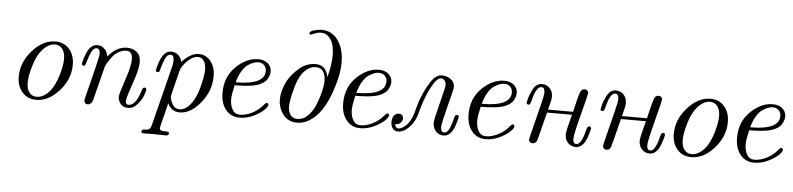

<svg xmlns="http://www.w3.org/2000/svg" viewBox="-50 -982 5998 1453"><g transform="rotate(5 2949.5 -255.5)"><path d="M89.8 -152.8Q89.8 -261.7 169.9 -351.8Q250 -441.9 343.8 -441.9Q409.7 -441.9 449.7 -396Q489.7 -350.1 489.7 -276.9Q489.7 -168 409.9 -78.4Q330.1 11.2 235.8 11.2Q170.9 11.2 130.4 -34.9Q89.8 -81.1 89.8 -152.8ZM161.1 -113.8Q161.1 -65.9 181.6 -39.1Q202.1 -12.2 236.8 -12.2Q290 -12.2 336.9 -66.9Q373 -109.9 396.5 -187.5Q419.9 -265.1 419.9 -315.9Q419.9 -363.8 398.9 -391.4Q377.9 -418.9 342.8 -418.9Q292 -418.9 244.1 -362.8Q208 -320.8 184.6 -242.2Q161.1 -163.6 161.1 -113.8Z M557.6 -291Q557.6 -298.8 570.8 -341.8Q601.6 -441.9 661.6 -441.9Q675.8 -441.9 690.2 -437.5Q704.6 -433.1 722.2 -413.6Q739.7 -394 743.7 -361.8Q807.6 -441.9 888.7 -441.9Q930.7 -441.9 961.7 -418Q992.7 -394 992.7 -336.9Q992.7 -288.1 953.1 -175Q913.6 -62 913.6 -40Q913.6 -12.2 936.5 -12.2Q991.7 -12.2 1027.8 -134.8Q1032.7 -152.8 1045.4 -152.8Q1060.5 -152.8 1060.5 -140.1Q1060.5 -130.4 1049.1 -97.2Q1037.6 -64 1006.1 -26.4Q974.6 11.2 932.6 11.2Q899.4 11.2 878.4 -12Q857.4 -35.2 857.4 -68.8Q857.4 -87.9 894.5 -197Q931.6 -306.2 931.6 -355Q931.6 -418.9 884.8 -418.9Q855 -418.9 826.4 -402.6Q797.9 -386.2 779.3 -361.6Q760.7 -336.9 749.3 -317.9Q737.8 -298.8 732.4 -285.2Q728.5 -272.9 669.4 -37.1L668.5 -32.2Q666.5 -26.4 665 -21.7Q663.6 -17.1 660.6 -10.5Q657.7 -3.9 653.1 0Q648.4 3.9 642.1 7.6Q635.7 11.2 627.4 11.2Q615.2 11.2 607.9 3.2Q600.6 -4.9 600.6 -13.2Q600.6 -18.1 602.5 -27.6Q604.5 -37.1 610.1 -60.1Q615.7 -83 622.6 -109.6Q629.4 -136.2 643.1 -190.7Q656.7 -245.1 670.4 -303.2Q684.6 -360.4 684.6 -380.1Q684.6 -399.9 676.5 -408.9Q668.5 -418 658.7 -418Q636.7 -418 620.6 -386Q604.5 -354 595 -318.6Q585.4 -283.2 581.5 -279.8Q578.6 -277.8 571.8 -277.8Q557.6 -277.8 557.6 -291Z M1051.3 181.2Q1051.3 169.9 1058.6 166.5Q1065.9 163.1 1075.4 163.6Q1085 164.1 1097.2 161.1Q1109.4 158.2 1115.2 149.9Q1121.1 143.1 1127 119.1L1235.4 -312Q1246.6 -350.1 1246.1 -379.9Q1246.1 -418 1220.2 -418Q1208 -418 1197.5 -408.4Q1187 -398.9 1179.7 -382.1Q1172.4 -365.2 1167.2 -351.1Q1162.1 -336.9 1156.7 -316.4Q1151.4 -295.9 1149.9 -292Q1146 -277.8 1134.3 -277.8Q1120.1 -277.8 1120.1 -290Q1120.1 -303.2 1134.3 -347.2Q1165 -442.4 1223.1 -441.9Q1250 -441.9 1273.7 -424.6Q1297.4 -407.2 1305.2 -370.1Q1372.1 -441.9 1431.2 -441.9Q1488.3 -441.9 1523.7 -397.5Q1559.1 -353 1559.1 -284.2Q1559.1 -173.3 1484.6 -81.1Q1410.2 11.2 1325.2 11.2Q1264.2 11.2 1235.4 -49.8H1234.4Q1229.5 -26.9 1217.3 20Q1205.1 66.9 1196.5 102.1Q1188 137.2 1188 145Q1188 163.1 1224.1 163.1H1230Q1250 163.1 1255.4 167Q1260.3 171.9 1260.3 176.8Q1260.3 182.6 1254.6 188.2Q1249 193.8 1240.2 193.8Q1235.4 193.8 1206.8 192.9Q1178.2 191.9 1145 191.9Q1125 191.9 1101.6 192.4Q1078.1 192.9 1073.2 192.9Q1060.1 192.9 1055.7 190.4Q1051.3 188 1051.3 181.2ZM1250 -105Q1250 -79.1 1268.6 -45.7Q1287.1 -12.2 1323.2 -12.2Q1370.1 -12.2 1413.1 -69.8Q1447.3 -115.7 1468.8 -199.5Q1490.2 -283.2 1490.2 -327.1Q1490.2 -371.1 1473.1 -395Q1456.1 -418.9 1428.2 -418.9Q1390.1 -418.9 1348.6 -378.4Q1307.1 -337.9 1297.4 -298.8Q1250 -111.8 1250 -105Z M1636.7 -166Q1636.7 -287.1 1716.3 -364.5Q1795.9 -441.9 1885.7 -441.9Q1928.7 -441.9 1957.3 -418.5Q1985.8 -395 1985.8 -356.9Q1985.8 -343.8 1981.9 -330.3Q1978 -316.9 1967.5 -298.3Q1957 -279.8 1929.9 -263.9Q1902.8 -248 1863.8 -240.2Q1812 -230.5 1723.1 -230Q1706.1 -155.8 1706.1 -122.1Q1706.1 -77.1 1724.6 -44.2Q1743.2 -11.2 1782.7 -11.2Q1823.7 -11.2 1871.3 -34.2Q1918.9 -57.1 1954.1 -99.1Q1969.2 -118.2 1977.1 -118.2Q1981.9 -118.2 1986.3 -114Q1990.7 -109.9 1990.7 -104Q1990.7 -90.8 1964.8 -64.9Q1939 -39.1 1887.5 -13.9Q1835.9 11.2 1780.8 11.2Q1715.8 11.2 1676.3 -37.4Q1636.7 -85.9 1636.7 -166ZM1729 -252.9Q1949.2 -252.9 1948.7 -357.9Q1948.7 -384.8 1931.4 -401.9Q1914.1 -418.9 1885.7 -418.9Q1870.6 -418.9 1852.3 -412.4Q1834 -405.8 1810.1 -390.4Q1786.1 -375 1764.2 -338.9Q1742.2 -302.7 1729 -252.9Z M2073.7 -149.9Q2073.7 -221.7 2111.8 -294.9Q2138.7 -344.7 2194.3 -393.8Q2250 -442.9 2320.8 -442.9Q2400.9 -442.9 2417 -351.1Q2442.9 -450.2 2442.9 -521Q2442.9 -596.2 2414.8 -639.6Q2386.7 -683.1 2340.8 -683.1Q2316.9 -683.1 2290.8 -672.1Q2264.6 -661.1 2261.7 -661.1Q2252.9 -661.1 2252.9 -671.9Q2252.9 -686 2285.4 -695.6Q2317.9 -705.1 2343.8 -705.1Q2420.9 -705.1 2467.8 -640.1Q2514.6 -575.2 2514.6 -471.2Q2514.6 -374 2468.3 -243.4Q2421.9 -112.8 2353 -48.8Q2289.1 11.2 2218.8 11.2Q2149.9 11.2 2111.8 -38.8Q2073.7 -88.9 2073.7 -149.9ZM2219.7 -17.1Q2261.7 -17.1 2297.4 -52.5Q2333 -87.9 2353.5 -138.9Q2374 -189.9 2386 -238.5Q2397.9 -287.1 2397.9 -319.8Q2397.9 -419.9 2321.8 -419.9Q2268.6 -419.9 2222.7 -360.8Q2191.9 -320.8 2169.4 -232.9Q2147 -145 2147 -106.9Q2147 -68.8 2164.6 -43Q2182.1 -17.1 2219.7 -17.1Z M2553.2 -166Q2553.2 -287.1 2632.8 -364.5Q2712.4 -441.9 2802.2 -441.9Q2845.2 -441.9 2873.8 -418.5Q2902.3 -395 2902.3 -356.9Q2902.3 -343.8 2898.4 -330.3Q2894.5 -316.9 2884 -298.3Q2873.5 -279.8 2846.4 -263.9Q2819.3 -248 2780.3 -240.2Q2728.5 -230.5 2639.6 -230Q2622.6 -155.8 2622.6 -122.1Q2622.6 -77.1 2641.1 -44.2Q2659.7 -11.2 2699.2 -11.2Q2740.2 -11.2 2787.8 -34.2Q2835.4 -57.1 2870.6 -99.1Q2885.7 -118.2 2893.6 -118.2Q2898.4 -118.2 2902.8 -114Q2907.2 -109.9 2907.2 -104Q2907.2 -90.8 2881.3 -64.9Q2855.5 -39.1 2804 -13.9Q2752.4 11.2 2697.3 11.2Q2632.3 11.2 2592.8 -37.4Q2553.2 -85.9 2553.2 -166ZM2645.5 -252.9Q2865.7 -252.9 2865.2 -357.9Q2865.2 -384.8 2847.9 -401.9Q2830.6 -418.9 2802.2 -418.9Q2787.1 -418.9 2768.8 -412.4Q2750.5 -405.8 2726.6 -390.4Q2702.6 -375 2680.7 -338.9Q2658.7 -302.7 2645.5 -252.9Z M2929.7 -55.2Q2929.7 -91.3 2945.6 -107.7Q2961.4 -124 2980.5 -124Q2995.6 -124 3005.1 -114.5Q3014.6 -105 3014.6 -90.8Q3014.6 -75.7 3002.2 -59.3Q2989.7 -43 2961.4 -43H2959.5Q2962.4 -12.2 2987.3 -12.2Q3009.3 -12.2 3042 -41Q3074.7 -69.8 3094.7 -131.8Q3095.7 -134.8 3105.7 -171.9Q3115.7 -209 3124 -233.9Q3132.3 -258.8 3151.9 -302Q3171.4 -345.2 3196.3 -382.8Q3234.4 -440.9 3279.3 -440.9Q3317.4 -440.9 3347.4 -419.4Q3377.4 -397.9 3377.4 -360.8Q3377.4 -345.7 3342.5 -212.4Q3307.6 -79.1 3307.6 -50.8Q3307.6 -11.7 3333.5 -12.2Q3346.7 -12.2 3358.2 -23.7Q3369.6 -35.2 3378.2 -58.6Q3386.7 -82 3391.1 -95.9Q3395.5 -109.9 3401.4 -134.8Q3406.2 -152.8 3418.5 -152.8Q3433.6 -152.8 3433.6 -140.1Q3433.6 -133.3 3425.5 -104.2Q3417.5 -75.2 3410.6 -59.1Q3382.8 10.7 3331.5 11.2Q3294.4 11.2 3271.5 -14.9Q3248.5 -41 3248.5 -79.1Q3248.5 -101.1 3281 -227.1Q3313.5 -353 3313.5 -370.1Q3313.5 -389.2 3303 -403.6Q3292.5 -418 3275.4 -418Q3260.3 -418 3244.4 -402.1Q3228.5 -386.2 3219.5 -370.6Q3210.4 -355 3195.3 -327.1Q3174.3 -286.1 3159.9 -245.1Q3145.5 -204.1 3136 -168Q3126.5 -131.8 3122.6 -120.1Q3103.5 -64.9 3064.5 -26.9Q3025.4 11.2 2985.4 11.2Q2960.4 11.2 2945.1 -7.1Q2929.7 -25.4 2929.7 -55.2Z M3505.9 -166Q3505.9 -287.1 3585.4 -364.5Q3665 -441.9 3754.9 -441.9Q3797.9 -441.9 3826.4 -418.5Q3855 -395 3855 -356.9Q3855 -343.8 3851.1 -330.3Q3847.2 -316.9 3836.7 -298.3Q3826.2 -279.8 3799.1 -263.9Q3772 -248 3732.9 -240.2Q3681.2 -230.5 3592.3 -230Q3575.2 -155.8 3575.2 -122.1Q3575.2 -77.1 3593.8 -44.2Q3612.3 -11.2 3651.9 -11.2Q3692.9 -11.2 3740.5 -34.2Q3788.1 -57.1 3823.2 -99.1Q3838.4 -118.2 3846.2 -118.2Q3851.1 -118.2 3855.5 -114Q3859.9 -109.9 3859.9 -104Q3859.9 -90.8 3834 -64.9Q3808.1 -39.1 3756.6 -13.9Q3705.1 11.2 3649.9 11.2Q3585 11.2 3545.4 -37.4Q3505.9 -85.9 3505.9 -166ZM3598.1 -252.9Q3818.4 -252.9 3817.9 -357.9Q3817.9 -384.8 3800.5 -401.9Q3783.2 -418.9 3754.9 -418.9Q3739.7 -418.9 3721.4 -412.4Q3703.1 -405.8 3679.2 -390.4Q3655.3 -375 3633.3 -338.9Q3611.3 -302.7 3598.1 -252.9Z M3936 -290Q3938 -302.2 3942.6 -321.5Q3947.3 -340.8 3964.6 -379.4Q3981.9 -418 4003.9 -432.1Q4020 -441.9 4040 -441.9Q4076.2 -441.9 4099.6 -416.5Q4123 -391.1 4123 -352.1Q4123 -330.1 4102.1 -252.9H4292Q4320.8 -377 4331.3 -403.6Q4341.8 -430.2 4365.2 -430.2Q4376.5 -430.2 4384.8 -423.1Q4393.1 -416 4393.1 -404.1Q4393.1 -392.1 4352.5 -236.1Q4312 -80.1 4312 -51.8Q4312 -11.7 4337.9 -12.2Q4345.7 -12.2 4353.8 -17.1Q4361.8 -22 4367.9 -31.5Q4374 -41 4378.9 -50.5Q4383.8 -60.1 4388.4 -73.5Q4393.1 -86.9 4395.5 -95.5Q4397.9 -104 4400.9 -116Q4403.8 -127.9 4404.8 -129.9Q4411.6 -153.8 4423.8 -153.8Q4429.7 -153.8 4434.3 -149.4Q4439 -145 4439 -140.1Q4439 -133.3 4428.5 -98.1Q4418 -63 4406.2 -40Q4378.4 10.7 4335.9 11.2Q4299.8 11.2 4275.9 -13.9Q4252 -39.1 4252 -79.1Q4252 -104 4286.1 -230H4096.2Q4096.2 -229 4083 -177.5Q4069.8 -126 4056.4 -72Q4043 -18.1 4041 -14.2Q4031.2 10.7 4006.8 11.2Q3995.6 11.2 3987.3 3.7Q3979 -3.9 3979 -16.1Q3979 -18.1 3984.9 -44.9L4046.9 -292Q4063 -356.9 4063 -379.9Q4063 -418 4037.1 -418Q4020 -418 4005.6 -397.5Q3991.2 -377 3984.1 -352.1Q3977.1 -327.1 3970.5 -304.7Q3963.9 -282.2 3959 -279.8Q3953.1 -275.9 3944.6 -278.6Q3936 -281.2 3936 -290Z M4497.6 -290Q4499.5 -302.2 4504.2 -321.5Q4508.8 -340.8 4526.1 -379.4Q4543.5 -418 4565.4 -432.1Q4581.5 -441.9 4601.6 -441.9Q4637.7 -441.9 4661.1 -416.5Q4684.6 -391.1 4684.6 -352.1Q4684.6 -330.1 4663.6 -252.9H4853.5Q4882.3 -377 4892.8 -403.6Q4903.3 -430.2 4926.8 -430.2Q4938 -430.2 4946.3 -423.1Q4954.6 -416 4954.6 -404.1Q4954.6 -392.1 4914.1 -236.1Q4873.5 -80.1 4873.5 -51.8Q4873.5 -11.7 4899.4 -12.2Q4907.2 -12.2 4915.3 -17.1Q4923.3 -22 4929.4 -31.5Q4935.5 -41 4940.4 -50.5Q4945.3 -60.1 4950 -73.5Q4954.6 -86.9 4957 -95.5Q4959.5 -104 4962.4 -116Q4965.3 -127.9 4966.3 -129.9Q4973.1 -153.8 4985.4 -153.8Q4991.2 -153.8 4995.8 -149.4Q5000.5 -145 5000.5 -140.1Q5000.5 -133.3 4990 -98.1Q4979.5 -63 4967.8 -40Q4939.9 10.7 4897.5 11.2Q4861.3 11.2 4837.4 -13.9Q4813.5 -39.1 4813.5 -79.1Q4813.5 -104 4847.7 -230H4657.7Q4657.7 -229 4644.5 -177.5Q4631.3 -126 4617.9 -72Q4604.5 -18.1 4602.5 -14.2Q4592.8 10.7 4568.4 11.2Q4557.1 11.2 4548.8 3.7Q4540.5 -3.9 4540.5 -16.1Q4540.5 -18.1 4546.4 -44.9L4608.4 -292Q4624.5 -356.9 4624.5 -379.9Q4624.5 -418 4598.6 -418Q4581.5 -418 4567.1 -397.5Q4552.7 -377 4545.7 -352.1Q4538.6 -327.1 4532 -304.7Q4525.4 -282.2 4520.5 -279.8Q4514.6 -275.9 4506.1 -278.6Q4497.6 -281.2 4497.6 -290Z M5065.9 -152.8Q5065.9 -261.7 5146 -351.8Q5226.1 -441.9 5319.8 -441.9Q5385.7 -441.9 5425.8 -396Q5465.8 -350.1 5465.8 -276.9Q5465.8 -168 5386 -78.4Q5306.2 11.2 5211.9 11.2Q5147 11.2 5106.4 -34.9Q5065.9 -81.1 5065.9 -152.8ZM5137.2 -113.8Q5137.2 -65.9 5157.7 -39.1Q5178.2 -12.2 5212.9 -12.2Q5266.1 -12.2 5313 -66.9Q5349.1 -109.9 5372.6 -187.5Q5396 -265.1 5396 -315.9Q5396 -363.8 5375 -391.4Q5354 -418.9 5318.8 -418.9Q5268.1 -418.9 5220.2 -362.8Q5184.1 -320.8 5160.6 -242.2Q5137.2 -163.6 5137.2 -113.8Z M5545.4 -166Q5545.4 -287.1 5625 -364.5Q5704.6 -441.9 5794.4 -441.9Q5837.4 -441.9 5866 -418.5Q5894.5 -395 5894.5 -356.9Q5894.5 -343.8 5890.6 -330.3Q5886.7 -316.9 5876.2 -298.3Q5865.7 -279.8 5838.6 -263.9Q5811.5 -248 5772.5 -240.2Q5720.7 -230.5 5631.8 -230Q5614.7 -155.8 5614.7 -122.1Q5614.7 -77.1 5633.3 -44.2Q5651.9 -11.2 5691.4 -11.2Q5732.4 -11.2 5780 -34.2Q5827.6 -57.1 5862.8 -99.1Q5877.9 -118.2 5885.7 -118.2Q5890.6 -118.2 5895 -114Q5899.4 -109.9 5899.4 -104Q5899.4 -90.8 5873.5 -64.9Q5847.7 -39.1 5796.1 -13.9Q5744.6 11.2 5689.5 11.2Q5624.5 11.2 5585 -37.4Q5545.4 -85.9 5545.4 -166ZM5637.7 -252.9Q5857.9 -252.9 5857.4 -357.9Q5857.4 -384.8 5840.1 -401.9Q5822.8 -418.9 5794.4 -418.9Q5779.3 -418.9 5761 -412.4Q5742.7 -405.8 5718.8 -390.4Q5694.8 -375 5672.9 -338.9Q5650.9 -302.7 5637.7 -252.9Z"/></g></svg>

Font: CMU Classical Serif
Style: Italic
Weight: 500
Italic angle: -14.04°
Version: Version 0.7.0